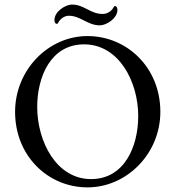

<svg xmlns="http://www.w3.org/2000/svg" viewBox="-20 -809 767 839"><path d="M347.7 -615.2C499 -615.2 584 -453.1 584 -301.8C584 -169.9 524.4 -26.4 377.9 -26.4C226.6 -26.4 142.6 -190.4 142.6 -341.8C142.6 -472.7 201.2 -615.2 347.7 -615.2ZM45.9 -320.3C45.9 -127 190.4 9.8 362.3 9.8C534.2 9.8 680.7 -137.7 680.7 -320.3C680.7 -514.6 534.2 -651.4 362.3 -651.4C190.4 -651.4 45.9 -502.9 45.9 -320.3ZM428.7 -748C374 -748 348.6 -789.1 293.9 -789.1C268.6 -789.1 217.8 -760.7 217.8 -720.7C217.8 -713.9 221.7 -705.1 226.6 -705.1C227.5 -705.1 230.5 -705.1 232.4 -706.1C241.2 -725.6 260.7 -740.2 280.3 -740.2C333 -740.2 361.3 -698.2 417 -698.2C442.4 -698.2 493.2 -726.6 493.2 -766.6C493.2 -773.4 489.3 -782.2 484.4 -782.2C483.4 -782.2 480.5 -782.2 478.5 -781.2C469.7 -761.7 450.2 -748 428.7 -748Z"/></svg>

Font: Crimson
Style: Roman
Weight: 400
Version: Version 0.2